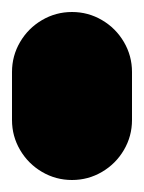

<svg xmlns="http://www.w3.org/2000/svg" viewBox="-20 -300 240 320"><path d="M0 -100H200V-180H0ZM100 -200Q73 -200 50 -186.5Q27 -173 13.5 -150Q0 -127 0 -100Q0 -73 13.5 -50Q27 -27 50 -13.5Q73 0 100 0Q127 0 150 -13.5Q173 -27 186.5 -50Q200 -73 200 -100Q200 -127 186.5 -150Q173 -173 150 -186.5Q127 -200 100 -200ZM100 -280Q73 -280 50 -266.5Q27 -253 13.5 -230Q0 -207 0 -180Q0 -153 13.5 -130Q27 -107 50 -93.5Q73 -80 100 -80Q127 -80 150 -93.5Q173 -107 186.5 -130Q200 -153 200 -180Q200 -207 186.5 -230Q173 -253 150 -266.5Q127 -280 100 -280Z"/></svg>

Font: Wavefont ExtraBold
Style: Regular
Weight: 800
Monospace: yes
Version: Version 3.005;gftools[0.9.33]